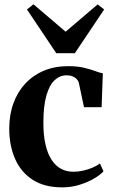

<svg xmlns="http://www.w3.org/2000/svg" viewBox="-20 -840 512 872"><path d="M263 11Q182 11 128.8 -23.2Q75.5 -57.5 48.8 -117.8Q22 -178 22 -255.5Q22 -319 41 -371Q60 -423 95.2 -460.8Q130.5 -498.5 179.5 -519Q228.5 -539.5 289 -539.5Q331 -539.5 360.8 -532.5Q390.5 -525.5 411.5 -517.5Q432.5 -509.5 447 -507L441.5 -353H361.5L339 -459.5Q337 -471 329.2 -479.8Q321.5 -488.5 309.8 -493.2Q298 -498 282.5 -498Q252 -498 228.2 -476Q204.5 -454 190.8 -406.5Q177 -359 177 -282.5Q177 -225 186.8 -183Q196.5 -141 214.5 -113.8Q232.5 -86.5 257.5 -73.2Q282.5 -60 313 -60Q335 -60 357.5 -65Q380 -70 400 -78.5Q420 -87 434 -97.5L450 -62Q436.5 -46.5 407.8 -29.5Q379 -12.5 341.5 -0.8Q304 11 263 11ZM235.5 -598.5 102.5 -797 132 -820.5 278 -696 423.5 -820 453 -797 320 -598.5Z"/></svg>

Font: Merriweather 96pt
Style: Bold
Weight: 700
Version: Version 2.100